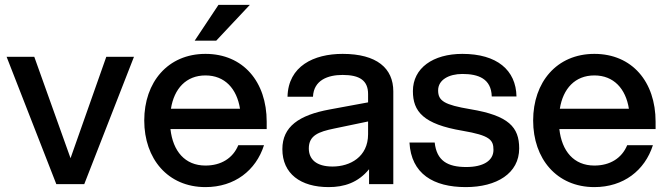

<svg xmlns="http://www.w3.org/2000/svg" viewBox="-20 -752 2732 784"><path d="M210 0H324L527 -520H414L268 -106L120 -520H7Z M819 12C938 12 1025 -56 1058 -159H953C931 -106 883 -76 819 -76C735 -76 686 -135 676 -225H1069V-255C1069 -418 973 -532 819 -532C665 -532 569 -416 569 -260C569 -104 665 12 819 12ZM775 -586H863L1000 -732H872ZM678 -308C691 -390 740 -444 819 -444C898 -444 947 -390 960 -308Z M1487 0H1586V-379C1586 -473 1519 -532 1379 -532C1261 -532 1157 -482 1154 -357H1258C1261 -425 1319 -446 1379 -446C1449 -446 1483 -423 1483 -368V-334L1326 -305C1201 -282 1133 -235 1133 -143C1133 -43 1207 12 1322 12C1385 12 1442 -6 1487 -61ZM1338 -72C1271 -72 1241 -102 1241 -146C1241 -199 1281 -214 1344 -227L1483 -256V-204C1483 -111 1409 -72 1338 -72Z M1882 12C2008 12 2100 -44 2100 -146C2100 -233 2057 -280 1901 -306C1794 -324 1769 -340 1769 -383C1769 -426 1813 -450 1868 -450C1933 -450 1986 -431 1988 -358H2089C2087 -466 2009 -532 1868 -532C1748 -532 1666 -474 1666 -380C1666 -297 1708 -245 1869 -218C1980 -199 1995 -181 1995 -140C1995 -95 1952 -70 1884 -70C1807 -70 1763 -96 1755 -170H1652C1659 -42 1750 12 1882 12Z M2407 12C2526 12 2613 -56 2646 -159H2541C2519 -106 2471 -76 2407 -76C2323 -76 2274 -135 2264 -225H2657V-255C2657 -418 2561 -532 2407 -532C2253 -532 2157 -416 2157 -260C2157 -104 2253 12 2407 12ZM2266 -308C2279 -390 2328 -444 2407 -444C2486 -444 2535 -390 2548 -308Z"/></svg>

Font: Aspekta 500
Style: Regular
Weight: 500
Designer: Ivo Dolenc
Version: Version 2.100